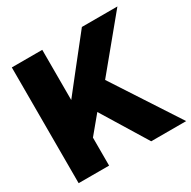

<svg xmlns="http://www.w3.org/2000/svg" viewBox="-161 -887 1042 1045"><g transform="rotate(-30 360.0 -364.0)"><path d="M42.5 0H233.9V-175.8L324.2 -284.7L498.5 0H718.3L448.2 -414.6L706.1 -727.5H482.9L331.1 -535.6L233.9 -412.1V-727.5H42.5Z"/></g></svg>

Font: Raveo Display Display ExtraBold
Style: Regular
Weight: 800
Designer: Jakub Foglar, Rasmus Andersson (Inter)
Foundry: Jakubfoglar.com
Version: Version 1.100;Glyphs 3.2.3 (3260)